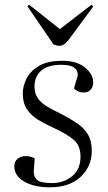

<svg xmlns="http://www.w3.org/2000/svg" viewBox="-20 -784 458 818"><path d="M201 -4Q251 -4 287 -33Q323 -62 323 -117Q323 -163 295 -187.5Q267 -212 209 -239Q173 -255 142.5 -273.5Q112 -292 94.5 -319Q77 -346 77 -386Q77 -415 92 -447Q107 -479 144 -502Q181 -525 246 -525Q307 -525 342 -496.5Q377 -468 377 -433Q377 -414 366.5 -402Q356 -390 337 -390Q322 -390 311.5 -395.5Q301 -401 295 -407L306 -445Q318 -473 302 -490.5Q286 -508 241 -508Q184 -508 155.5 -483Q127 -458 127 -416Q127 -385 141.5 -365Q156 -345 180 -330.5Q204 -316 232 -303Q275 -281 306 -260.5Q337 -240 354 -212Q371 -184 371 -141Q371 -75 323.5 -30.5Q276 14 192 14Q125 14 83 -10.5Q41 -35 41 -75Q41 -97 55.5 -108Q70 -119 90 -119Q111 -119 128 -109L124 -59Q122 -32 137.5 -18Q153 -4 201 -4ZM97 -757 104 -764 235 -660 370 -764 377 -756 273 -615Q265 -605 255.5 -597Q246 -589 233 -589Q219 -589 207 -596Z"/></svg>

Font: Literata 72pt Light
Style: Italic
Weight: 300
Italic angle: -2°
Designer: Latin by Veronika Burian and Jose Scaglione. Greek by Irene Vlachou. Cyrillic by Vera Evstafieva
Foundry: TypeTogether
Version: Version 3.002